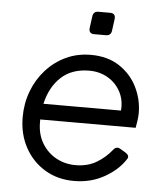

<svg xmlns="http://www.w3.org/2000/svg" viewBox="-53 -787 724 846"><g transform="rotate(5 308.5 -364.0)"><path d="M305 12Q233 12 177 -21.5Q121 -55 88.5 -114Q56 -173 56 -249Q56 -310 76.5 -364Q97 -418 134.5 -459.5Q172 -501 222 -524.5Q272 -548 332 -548Q406 -548 458 -514Q510 -480 537 -425.5Q564 -371 564 -310Q564 -294 561 -275Q558 -256 556 -245H134Q134 -239 134 -232Q134 -179 158 -139.5Q182 -100 221 -79Q260 -58 306 -58Q359 -58 398 -81Q437 -104 465 -139Q479 -158 498 -146L520 -133Q541 -120 531 -105Q500 -56 440 -22Q380 12 305 12ZM331 -478Q254 -478 206.5 -434Q159 -390 142 -315H485Q489 -361 469.5 -398Q450 -435 413.5 -456.5Q377 -478 331 -478ZM338 -640Q313 -640 316 -666L323 -718Q326 -740 348 -740H400Q425 -740 422 -714L415 -662Q412 -640 390 -640Z"/></g></svg>

Font: Pitagon Sans Text
Style: Italic
Weight: 400
Italic angle: -8°
Designer: Travis Tran
Foundry: Pitagon
Version: Version 1.001; ttfautohint (v1.8.4.7-5d5b);gftools[0.9.26]